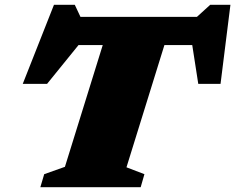

<svg xmlns="http://www.w3.org/2000/svg" viewBox="-20 -777 976 797"><path d="M579.5 -54 564 0H147.5L163.5 -54L249.5 -84.5L406.5 -590H306L175.5 -429H74.5L204 -757H290.5L314 -707H797.5L852.5 -757H936.5L895.5 -429H803L778 -590H662.5L505 -82.5Z"/></svg>

Font: Newsreader 6pt ExtraBold
Style: Italic
Weight: 800
Italic angle: -17°
Designer: Hugues Gentile
Foundry: Production Type
Version: Version 1.003; ttfautohint (v1.8.3)